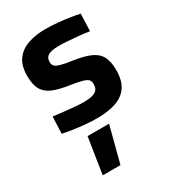

<svg xmlns="http://www.w3.org/2000/svg" viewBox="-193 -606 861 975"><g transform="rotate(-30 237.5 -118.5)"><path d="M115 276 148 65H274L219 276ZM236 11Q203 11 165.5 7.5Q128 4 95.5 -1Q63 -6 40 -11L44 -110Q70 -107 102.5 -103Q135 -99 166.5 -96.5Q198 -94 218 -94Q248 -94 267.5 -99Q287 -104 297 -115.5Q307 -127 307 -149Q307 -166 298.5 -175Q290 -184 266.5 -190.5Q243 -197 198 -204Q142 -212 105.5 -227Q69 -242 52 -271.5Q35 -301 35 -352Q35 -414 62 -449Q89 -484 134 -498.5Q179 -513 232 -513Q267 -513 304 -509.5Q341 -506 374 -501Q407 -496 429 -491L425 -390Q400 -394 367 -397.5Q334 -401 301.5 -403Q269 -405 247 -405Q224 -405 206 -400.5Q188 -396 178.5 -386Q169 -376 169 -356Q169 -342 177 -333Q185 -324 207.5 -317.5Q230 -311 273 -305Q335 -296 372 -280Q409 -264 425.5 -234Q442 -204 442 -153Q442 -93 418 -57Q394 -21 348 -5Q302 11 236 11Z"/></g></svg>

Font: Cairo Play
Style: Bold
Weight: 700
Version: Version 3.119